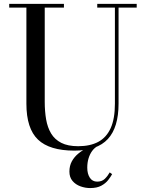

<svg xmlns="http://www.w3.org/2000/svg" viewBox="-20 -770 766 1000"><path d="M692 -750V-730.5H597.5V-230Q597.5 -106.5 541.8 -46Q486 14.5 367.5 14.5Q238 14.5 177.8 -43Q117.5 -100.5 117.5 -230V-730.5H28V-750H313V-730.5H213V-240Q213 -190.5 220.2 -148.2Q227.5 -106 246.2 -74.8Q265 -43.5 299.2 -26Q333.5 -8.5 387.5 -8.5Q449.5 -8.5 492 -31.2Q534.5 -54 556.5 -102.8Q578.5 -151.5 578.5 -230V-730.5H486.5V-750ZM449.5 209.5Q424 209.5 399 200.5Q374 191.5 357.8 172.5Q341.5 153.5 341.5 123.5Q341.5 93.5 354.2 70.2Q367 47 388 29.8Q409 12.5 433.5 0.5Q458 -11.5 481.5 -19L487.5 -8.5Q472 0 460 16.2Q448 32.5 441.2 54.8Q434.5 77 434.5 103.5Q434.5 135 447.8 155.5Q461 176 486.5 176Q510.5 176 525.5 161.8Q540.5 147.5 551.5 128L564 137Q556.5 151 543.2 168Q530 185 507.5 197.2Q485 209.5 449.5 209.5Z"/></svg>

Font: Bodoni Moda 11pt
Style: Regular
Weight: 400
Version: Version 2.004